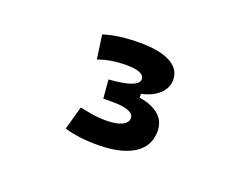

<svg xmlns="http://www.w3.org/2000/svg" viewBox="-62 -819 710 549"><g transform="rotate(20 293.0 -545.0)"><path d="M274.4 -387.2Q242.7 -386.7 215.8 -390.1Q189 -393.6 168 -399.9L188 -471.2Q203.1 -468.3 222.9 -464.6Q242.7 -460.9 267.6 -460.9Q298.8 -460.9 315.9 -469Q333 -477.1 333 -491.7Q333 -503.9 316.9 -510.5Q300.8 -517.1 271 -517.1H239.7V-564L324.2 -556.6Q366.2 -553.2 391.8 -534.4Q417.5 -515.6 417.5 -482.4Q417.5 -437 380.1 -412.6Q342.8 -388.2 274.4 -387.2ZM239.7 -517.1 234.9 -573.7Q282.2 -577.1 303.2 -585.7Q324.2 -594.2 324.2 -606Q324.2 -629.9 269.5 -629.9Q222.2 -629.9 184.1 -615.7L173.8 -688.5Q198.2 -696.3 225.8 -699.7Q253.4 -703.1 284.2 -703.1Q344.2 -703.1 376.7 -685.8Q409.2 -668.5 409.2 -635.7Q409.2 -610.4 389.2 -592Q369.1 -573.7 336.4 -566.9V-531.7Z"/></g></svg>

Font: Cascadia Code PL
Style: Regular
Weight: 400
Monospace: yes
Designer: Aaron Bell
Foundry: Saja Typeworks
Version: Version 2102.003